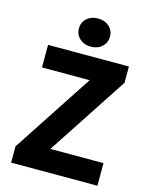

<svg xmlns="http://www.w3.org/2000/svg" viewBox="-126 -935 793 1015"><g transform="rotate(15 270.5 -427.5)"><path d="M35.5 0V-88.9L323.7 -528.2H62.9V-651.8H505.4V-562.9L217.2 -123.6H507.8V0ZM282.9 -700.9Q246 -700.9 222 -722.9Q197.9 -744.8 197.9 -778.1Q197.9 -812.1 222 -833.5Q246 -855 282.9 -855Q320 -855 344 -833.5Q368 -812.1 368 -778.1Q368 -744.8 344 -722.9Q320 -700.9 282.9 -700.9Z"/></g></svg>

Font: SourceSans3VF
Style: Regular
Weight: 200
Designer: Paul D. Hunt
Foundry: Adobe
Version: Version 3.052;hotconv 1.1.0;makeotfexe 2.6.0